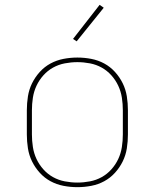

<svg xmlns="http://www.w3.org/2000/svg" viewBox="-20 -766 640 794"><path d="M300 8Q271 8 242.5 2.5Q214 -3 189 -16.5Q164 -30 144.5 -51.5Q125 -73 112.5 -98.5Q100 -124 95.5 -152.5Q91 -181 91 -210V-310Q91 -339 95.5 -367.5Q100 -396 112.5 -421.5Q125 -447 144.5 -468.5Q164 -490 189 -503.5Q214 -517 242.5 -522.5Q271 -528 300 -528Q329 -528 357.5 -522.5Q386 -517 411 -503.5Q436 -490 455.5 -468.5Q475 -447 487.5 -421.5Q500 -396 504.5 -367.5Q509 -339 509 -310V-210Q509 -181 504.5 -152.5Q500 -124 487.5 -98.5Q475 -73 455.5 -51.5Q436 -30 411 -16.5Q386 -3 357.5 2.5Q329 8 300 8ZM300 -11Q326 -11 352 -16Q378 -21 400.5 -33.5Q423 -46 440.5 -65.5Q458 -85 469 -108.5Q480 -132 484 -158Q488 -184 488 -210V-310Q488 -336 484 -362Q480 -388 469 -411.5Q458 -435 440.5 -454.5Q423 -474 400.5 -486.5Q378 -499 352 -504Q326 -509 300 -509Q274 -509 248 -504Q222 -499 199.5 -486.5Q177 -474 159.5 -454.5Q142 -435 131 -411.5Q120 -388 116 -362Q112 -336 112 -310V-210Q112 -184 116 -158Q120 -132 131 -108.5Q142 -85 159.5 -65.5Q177 -46 199.5 -33.5Q222 -21 248 -16Q274 -11 300 -11ZM297 -595 282 -605 392 -746 409 -734Z"/></svg>

Font: Iosevka Thin Extended
Style: Regular
Weight: 100
Width: 7
Monospace: yes
Designer: Belleve Invis
Foundry: Belleve Invis
Version: Version 32.5.0; ttfautohint (v1.8.4)